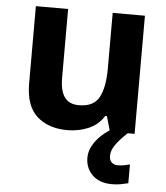

<svg xmlns="http://www.w3.org/2000/svg" viewBox="-55 -595 766 884"><g transform="rotate(5 328.5 -153.0)"><path d="M579 -546V0H465L445 -70H437Q411 -28 365.5 -9Q320 10 269 10Q181 10 128 -37.5Q75 -85 75 -190V-546H224V-227Q224 -169 245 -139Q266 -109 312 -109Q380 -109 405 -155.5Q430 -202 430 -289V-546ZM475 111Q475 131 486 141Q497 151 514 151Q530 151 545 148Q560 145 570 142V229Q554 233 536 236.5Q518 240 494 240Q438 240 405 208.5Q372 177 372 128Q372 99 387 72Q402 45 426.5 22.5Q451 0 482 -17L547 0Q513 32 494 58.5Q475 85 475 111Z"/></g></svg>

Font: Noto Sans Adlam Unjoined
Style: Regular
Weight: 400
Designer: Mark Jamra, Neil Patel
Foundry: JamraPatel LLC
Version: Version 3.001